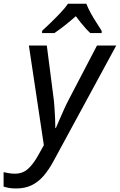

<svg xmlns="http://www.w3.org/2000/svg" viewBox="-109 -786 654 1046"><path d="M-20.5 240.7Q-44.9 240.7 -60.3 237.8Q-75.7 234.9 -89.4 230.5V151.9Q-76.2 154.8 -60.8 157.5Q-45.4 160.2 -27.3 160.2Q14.2 160.2 43.2 134.3Q72.3 108.4 98.6 61L129.9 4.9L48.3 -538.1H146L180.7 -268.6Q185.1 -238.8 187.5 -204.6Q189.9 -170.4 191.2 -139.6Q192.4 -108.9 192.4 -88.4H195.3Q202.1 -104.5 214.4 -132.6Q226.6 -160.6 240.5 -191.7Q254.4 -222.7 267.1 -246.1L419.4 -538.1H524.4L184.1 88.9Q157.2 139.6 127.4 173.3Q97.7 207 61.8 223.9Q25.9 240.7 -20.5 240.7ZM120.1 -606 120.6 -618.2Q138.7 -634.8 166 -661.1Q193.4 -687.5 220 -715.6Q246.6 -743.7 261.2 -765.6H361.3Q371.1 -740.7 385.7 -714.1Q400.4 -687.5 416.5 -662.8Q432.6 -638.2 444.8 -618.2V-606H382.8Q370.6 -617.2 357.2 -632.1Q343.8 -647 330.3 -663.8Q316.9 -680.7 304.2 -697.8Q274.4 -671.4 244.6 -647.9Q214.8 -624.5 187.5 -606Z"/></svg>

Font: Open Sans Medium
Style: Italic
Weight: 500
Italic angle: -12°
Designer: Monotype Design Team
Foundry: Monotype Imaging Inc.
Version: Version 3.000